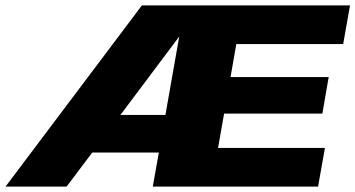

<svg xmlns="http://www.w3.org/2000/svg" viewBox="-36 -695 1323 715"><path d="M-15.5 0 492.5 -675H1267.5L1242 -531H844L822.5 -408H1188L1164.5 -272H798.5L776 -144H1174L1148.5 0H533L555.5 -127H307.5L212 0ZM412.5 -267H580L631.5 -559Z"/></svg>

Font: Anybody ExtraExpanded ExtraBold
Style: Italic
Weight: 800
Width: 8
Italic angle: -10°
Designer: Tyler Finck
Foundry: Etcetera Type Company
Version: Version 1.010; ttfautohint (v1.8.3) -l 8 -r 50 -G 200 -x 14 